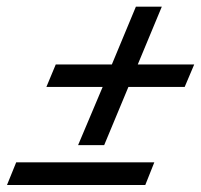

<svg xmlns="http://www.w3.org/2000/svg" viewBox="-40 -632 589 563"><path d="M189 -206.5 261 -377H96L123.5 -443H288L358.5 -612.5H434.5L364 -443H529.5L501.5 -377H336.5L265.5 -206.5ZM-19.5 -89.5 7.5 -156H412.5L386 -89.5Z"/></svg>

Font: Libre Caslon Text SemiBold Italic
Style: Regular
Weight: 600
Italic angle: -22.583°
Designer: Pablo Impallari, Rodrigo Fuenzalida, Katja Schimmel
Foundry: Pablo Impallari, Rodrigo Fuenzalida
Version: Version 2.000